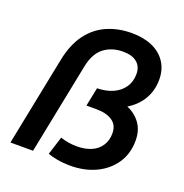

<svg xmlns="http://www.w3.org/2000/svg" viewBox="-134 -869 953 996"><g transform="rotate(20 342.0 -371.0)"><path d="M360 7Q323 7 289 1Q255 -5 235 -13L267 -114Q287 -107 309.5 -103Q332 -99 358 -99Q403 -99 437 -113.5Q471 -128 490 -157Q509 -186 509 -225Q509 -271 476 -293Q443 -315 388 -315H333L354 -418Q404 -419 441.5 -436Q479 -453 500 -484Q521 -515 521 -557Q521 -598 494 -620.5Q467 -643 417 -643Q355 -643 312 -610Q269 -577 254 -504L153 0H28L127 -493Q145 -582 187 -638.5Q229 -695 290.5 -722Q352 -749 427 -749Q492 -749 540.5 -727.5Q589 -706 615.5 -665.5Q642 -625 642 -570Q642 -507 611 -457Q582 -411 534 -383Q535 -382 536 -382Q582 -362 608.5 -324Q635 -286 635 -231Q635 -159 599 -105.5Q563 -52 501 -22.5Q439 7 360 7Z"/></g></svg>

Font: Montserrat Thin SemiBold
Style: Italic
Weight: 600
Italic angle: -11.3°
Version: Version 9.000